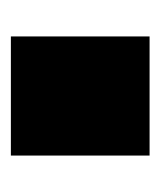

<svg xmlns="http://www.w3.org/2000/svg" viewBox="9 -786 295 353"><g transform="rotate(-90 156.5 -609.5)"><path d="M266 -482H47V-737H266Z"/></g></svg>

Font: ChangwonDangamAsac Bold
Style: Regular
Weight: 700
Designer: Choi Chi-young, Lee Youngbeen, Kim Jungjin, Yoon Jihee, Han Dohee
Foundry: YoonDesign Inc.
Version: Version 1.010;Build 20210623